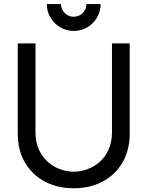

<svg xmlns="http://www.w3.org/2000/svg" viewBox="-20 -940 748 974"><path d="M354 -783Q316.5 -783 285.5 -801.5Q254.5 -820 236 -851Q217.5 -882 217.5 -919.5H289.5Q289.5 -893 308.5 -874Q327.5 -855 354 -855Q381 -855 399.8 -874Q418.5 -893 418.5 -919.5H490.5Q490.5 -882 472.2 -851Q454 -820 423 -801.5Q392 -783 354 -783ZM354 15Q270.5 15 206.5 -19.5Q142.5 -54 106.2 -116.2Q70 -178.5 70 -262.5V-719.5L160 -720V-270Q160 -219 177.2 -181.2Q194.5 -143.5 223 -118.5Q251.5 -93.5 285.8 -81.2Q320 -69 354 -69Q388.5 -69 423 -81.5Q457.5 -94 485.8 -118.8Q514 -143.5 531 -181.5Q548 -219.5 548 -270V-720H638V-262.5Q638 -179 601.8 -116.5Q565.5 -54 501.5 -19.5Q437.5 15 354 15Z"/></svg>

Font: Cns Manrope Med
Style: Regular
Weight: 500
Designer: Mikhail Sharanda
Foundry: Mikhail Sharanda
Version: Version 4.504